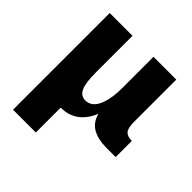

<svg xmlns="http://www.w3.org/2000/svg" viewBox="-186 -641 983 983"><g transform="rotate(45 305.0 -150.0)"><path d="M55 -500H220V200H55ZM389 -123Q368 -53 325.5 -16.5Q283 20 220 20Q143 20 99 -36Q55 -92 55 -196V-500H220V-232Q220 -159 235 -127Q250 -95 283 -95Q326 -95 349 -143Q372 -191 372 -278L387 -211ZM598 0H535Q450 0 411 -37Q372 -74 372 -153V-500H537V-194Q537 -148 551.5 -132.5Q566 -117 598 -117Z"/></g></svg>

Font: Moderustic
Style: Bold
Weight: 700
Designer: Tural Alisoy
Foundry: TAFT Foundry
Version: Version 2.120